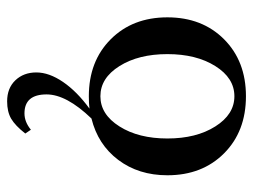

<svg xmlns="http://www.w3.org/2000/svg" viewBox="-110 -384 747 568"><g transform="rotate(90 264.0 -99.5)"><path d="M264.2 11.7Q160.6 11.7 95.7 -53Q30.8 -117.7 30.8 -220.7Q30.8 -323.7 95.7 -388.4Q160.6 -453.1 264.2 -453.1Q368.2 -453.1 433.1 -388.4Q498 -323.7 498 -220.7Q498 -135.7 452.6 -75.4Q407.2 -15.1 330.1 3.9Q258.8 78.1 258.8 136.7Q258.8 202.1 314.9 202.1Q340.3 202.1 363.3 183.1L374.5 199.7Q351.1 229.5 330.6 241.5Q310.1 253.4 279.3 253.4Q240.2 253.4 217 229Q193.8 204.6 193.8 167Q193.8 129.4 221.9 88.1Q250 46.9 300.8 9.8Q285.2 11.7 264.2 11.7ZM175 -78.9Q210.4 -22.5 264.2 -22.5Q317.9 -22.5 353.5 -78.9Q389.2 -135.3 389.2 -220.7Q389.2 -306.2 353.5 -362.5Q317.9 -418.9 264.2 -418.9Q210.4 -418.9 175 -362.5Q139.6 -306.2 139.6 -220.7Q139.6 -135.3 175 -78.9Z"/></g></svg>

Font: Elstob 10pt Medium
Style: Regular
Weight: 500
Designer: Peter S. Baker
Version: Version 1.015